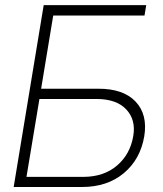

<svg xmlns="http://www.w3.org/2000/svg" viewBox="-20 -748 651 768"><path d="M34.7 0 154.8 -727.5H564.9L558.1 -686H192.9L144.5 -393.1H372.6Q473.1 -393.6 522.2 -341.8Q571.3 -290 557.1 -203.1Q541.5 -110.8 475.3 -55.4Q409.2 0 307.6 0ZM85.9 -40.5H314.5Q396 -41 448.5 -86.2Q501 -131.3 513.2 -204.6Q523.9 -269.5 484.6 -310.8Q445.3 -352.1 365.7 -352.1H137.7Z"/></svg>

Font: Inter Display Extra Light
Style: Italic
Weight: 200
Italic angle: -9.39999°
Designer: Rasmus Andersson
Foundry: rsms
Version: Version 4.000;git-4fc901f